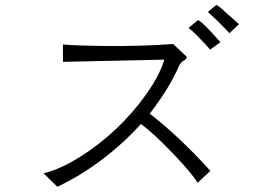

<svg xmlns="http://www.w3.org/2000/svg" viewBox="-20 -832 1040 767"><path d="M231.4 -654.3V-585L636.7 -593.8Q617.2 -530.3 564.5 -456.1Q514.6 -384.8 445.3 -318.4Q375 -252 300.8 -206.1Q221.7 -156.2 154.3 -139.6L209 -85.9Q302.7 -129.9 389.6 -196.3Q473.6 -259.8 543 -336.9Q597.7 -295.9 671.9 -217.8Q746.1 -140.6 769.5 -101.6L820.3 -149.4Q763.7 -212.9 692.4 -280.3Q627 -340.8 578.1 -377.9Q615.2 -425.8 645.5 -474.6Q675.8 -523.4 696.3 -571.3Q701.2 -580.1 708 -585.9Q711.9 -588.9 718.8 -592.8Q723.6 -596.7 724.6 -598.6Q726.6 -601.6 725.6 -605.5L671.9 -656.2Q540 -646.5 392.6 -648.4Q292 -649.4 231.4 -654.3ZM844.7 -812.5 810.5 -784.2 813.5 -781.2Q842.8 -754.9 857.4 -740.2Q882.8 -714.8 896.5 -699.2L934.6 -735.4L896.5 -769.5Q877 -786.1 868.2 -794.9Q853.5 -807.6 844.7 -812.5ZM771.5 -752 733.4 -720.7Q750 -708 771.5 -685.5Q784.2 -672.9 806.6 -648.4L819.3 -633.8L860.4 -663.1Q837.9 -689.5 813.5 -714.8Q783.2 -746.1 771.5 -752Z"/></svg>

Font: DotumChe
Style: Regular
Weight: 400
Monospace: yes
Version: Version 2.21